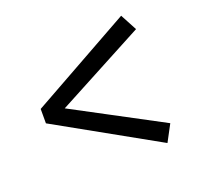

<svg xmlns="http://www.w3.org/2000/svg" viewBox="-89 -627 671 652"><g transform="rotate(-20 246.0 -301.0)"><path d="M46 -275V-327L411 -531L443 -471L99 -288V-314L443 -131L411 -71Z"/></g></svg>

Font: Lisu Bosa SemiBold
Style: Regular
Weight: 600
Designer: David Morse, Annie Olsen, Victor Gaultney, Frank Grießhammer (Latin)
Foundry: SIL International
Version: Version 2.000